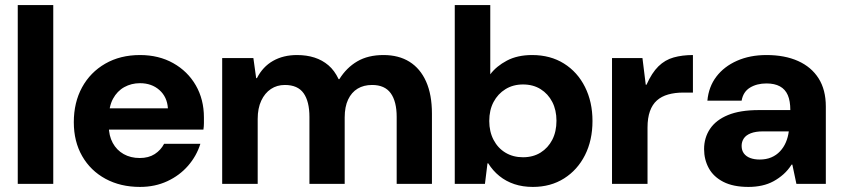

<svg xmlns="http://www.w3.org/2000/svg" viewBox="-20 -725 3316 757"><path d="M50 0V-705H190V0Z M532 12Q455 12 396 -20Q337 -52 304 -109.5Q271 -167 271 -243Q271 -321 303.5 -380.5Q336 -440 395 -474Q454 -508 532 -508Q606 -508 663 -476Q720 -444 752 -388.5Q784 -333 784 -262Q784 -252 784 -239.5Q784 -227 782 -214H371V-298H642Q639 -343 608.5 -370Q578 -397 532 -397Q498 -397 470 -381.5Q442 -366 425.5 -335.5Q409 -305 409 -257V-228Q409 -190 424.5 -161.5Q440 -133 467.5 -117.5Q495 -102 531 -102Q566 -102 590 -117.5Q614 -133 627 -158H770Q755 -110 721.5 -71.5Q688 -33 639.5 -10.5Q591 12 532 12Z M856 0V-496H979L990 -417H993Q1016 -462 1056.5 -485Q1097 -508 1151 -508Q1189 -508 1220 -498Q1251 -488 1275 -467.5Q1299 -447 1315 -413H1318Q1346 -458 1388.5 -483Q1431 -508 1492 -508Q1552 -508 1594.5 -481.5Q1637 -455 1660 -403.5Q1683 -352 1683 -277V0H1544V-264Q1544 -325 1520.5 -357.5Q1497 -390 1447 -390Q1414 -390 1390 -375.5Q1366 -361 1352.5 -332.5Q1339 -304 1339 -262V0H1200V-264Q1200 -325 1177 -357.5Q1154 -390 1103 -390Q1072 -390 1048 -374Q1024 -358 1010 -328Q996 -298 996 -256V0Z M2081 12Q2041 12 2008 1Q1975 -10 1949 -31Q1923 -52 1905 -81H1902L1892 0H1773V-705H1913V-432Q1937 -464 1978.5 -486Q2020 -508 2078 -508Q2150 -508 2203.5 -474.5Q2257 -441 2286.5 -382Q2316 -323 2316 -248Q2316 -172 2286.5 -113.5Q2257 -55 2204 -21.5Q2151 12 2081 12ZM2042 -105Q2082 -105 2111.5 -123.5Q2141 -142 2157.5 -174Q2174 -206 2174 -249Q2174 -291 2157.5 -323Q2141 -355 2111.5 -373.5Q2082 -392 2042 -392Q2003 -392 1973 -373.5Q1943 -355 1926 -323Q1909 -291 1909 -248Q1909 -206 1926 -173.5Q1943 -141 1973 -123Q2003 -105 2042 -105Z M2393 0V-496H2513L2526 -391H2529Q2550 -438 2576 -463.5Q2602 -489 2636 -498.5Q2670 -508 2712 -508V-360H2674Q2641 -360 2614.5 -352.5Q2588 -345 2570 -329Q2552 -313 2542.5 -286.5Q2533 -260 2533 -222V0Z M2931 12Q2871 12 2832 -8Q2793 -28 2774.5 -62Q2756 -96 2756 -137Q2756 -182 2779.5 -217Q2803 -252 2850.5 -271.5Q2898 -291 2972 -291H3096Q3096 -327 3086 -350Q3076 -373 3055 -384.5Q3034 -396 3002 -396Q2964 -396 2937 -379.5Q2910 -363 2904 -328H2769Q2774 -383 2804.5 -423Q2835 -463 2886 -485.5Q2937 -508 3002 -508Q3074 -508 3126.5 -484.5Q3179 -461 3207.5 -416Q3236 -371 3236 -305V0H3120L3104 -76H3101Q3087 -54 3069 -38Q3051 -22 3030 -10.5Q3009 1 2984 6.5Q2959 12 2931 12ZM2975 -96Q3001 -96 3021 -104.5Q3041 -113 3055.5 -128.5Q3070 -144 3078.5 -164Q3087 -184 3090 -207H2988Q2959 -207 2940 -199.5Q2921 -192 2912.5 -179Q2904 -166 2904 -150Q2904 -132 2913 -120Q2922 -108 2938 -102Q2954 -96 2975 -96Z"/></svg>

Font: DM Sans 9pt 36pt ExtraBold
Style: Regular
Weight: 800
Version: Version 4.004;gftools[0.9.30]